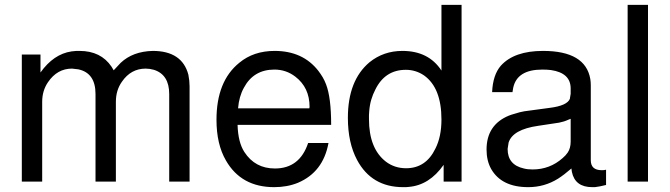

<svg xmlns="http://www.w3.org/2000/svg" viewBox="-20 -749 2763 792"><path d="M70 -524H147V-450Q201 -526 275 -537L295 -539H308Q396 -539 440 -474L449 -459L478 -490Q528 -537 610 -539Q731 -539 757 -441Q762 -416 762 -393V0H678V-361Q678 -441 615 -461Q597 -466 581 -466Q520 -466 483 -412Q458 -377 458 -329V0H374V-361Q374 -448 303 -463L277 -466Q216 -466 178 -410Q154 -375 154 -329V0H70Z M960 -234Q962 -162 988 -122Q1032 -54 1114 -54Q1216 -54 1251 -159H1335Q1313 -39 1209 5Q1165 23 1111 23Q975 23 912 -87Q873 -154 873 -255Q873 -414 967 -490Q1026 -539 1113 -539Q1229 -539 1293 -457Q1303 -444 1311 -430.5Q1319 -417 1325 -401Q1346 -347 1346 -234ZM1256 -302 1257 -308Q1257 -388 1198 -433Q1160 -462 1112 -462Q1026 -462 986 -387Q966 -351 962 -302Z M1884 -729V0H1810V-69Q1751 15 1666 22Q1661 23 1655 23Q1649 23 1643 23Q1513 23 1453 -89Q1415 -160 1415 -263Q1415 -417 1504 -492Q1562 -539 1640 -539Q1748 -539 1801 -458V-729ZM1654 -461Q1568 -461 1528 -379Q1518 -360 1511.5 -338Q1505 -316 1503 -290Q1502 -282 1502 -274Q1502 -266 1502 -258Q1502 -136 1572 -82Q1608 -55 1655 -55Q1737 -55 1776 -136Q1801 -185 1801 -256Q1801 -387 1729 -438Q1695 -461 1654 -461Z M2480 -49V14Q2452 21 2434 23H2433H2423Q2352 23 2339 -40L2337 -54Q2307 -28 2282 -12Q2226 23 2159 23Q2049 23 2006 -52Q1987 -86 1987 -132Q1987 -234 2079 -272L2090 -276L2124 -286L2143 -290Q2158 -292 2184 -295.5Q2210 -299 2247 -304Q2320 -313 2331 -342V-343V-344L2334 -362V-384Q2334 -448 2253 -460Q2245 -461 2236 -461.5Q2227 -462 2217 -462Q2113 -462 2097 -387L2094 -369H2010Q2013 -440 2046 -478Q2101 -539 2220 -539Q2395 -539 2415 -423Q2416 -417 2416.5 -410.5Q2417 -404 2417 -396V-88Q2417 -47 2462 -47H2464Q2472 -47 2475 -48H2476ZM2334 -259 2324 -255Q2307 -247 2286 -243L2200 -230Q2095 -215 2078 -161L2074 -135V-134Q2074 -69 2141 -54Q2156 -50 2177 -50Q2248 -50 2301 -97Q2314 -108 2322 -120Q2334 -138 2334 -165Z M2653 -729V0H2569V-729Z"/></svg>

Font: Ekushey Lal Sabuj Normal
Style: Regular
Weight: 400
Designer: Al Mamun Sumon
Foundry: Al Mamun Sumon
Version: Version 1.0